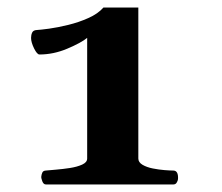

<svg xmlns="http://www.w3.org/2000/svg" viewBox="-20 -860 592 513"><path d="M102.5 -367.2Q96.2 -367.2 93 -375.7Q89.8 -384.3 90.3 -388.2Q90.8 -393.6 93 -398.7Q95.2 -403.8 102.1 -404.3Q111.3 -405.3 129.4 -406.7Q147.5 -408.2 166.7 -411.1Q186 -414.1 199.5 -420.2Q212.9 -426.3 212.9 -436.5V-758.8Q196.8 -745.6 159.9 -730Q123 -714.4 85.4 -714.4Q79.1 -714.4 71 -730.7Q63 -747.1 63 -758.8Q63 -766.6 65.9 -772.9Q68.8 -779.3 78.1 -779.8Q87.9 -780.3 111.1 -783.4Q134.3 -786.6 162.4 -793.5Q190.4 -800.3 216.1 -811.8Q241.7 -823.2 256.3 -839.8H349.6V-436.5Q349.6 -426.3 360.8 -419.7Q372.1 -413.1 388.2 -409.9Q404.3 -406.7 419.7 -405.5Q435.1 -404.3 442.9 -404.3Q457 -404.3 455.6 -381.3Q455.1 -377 452.1 -372.1Q449.2 -367.2 443.4 -367.2Z"/></svg>

Font: Gelasio
Style: Regular
Weight: 400
Designer: Eben Sorkin
Foundry: Eben Sorkin
Version: Version 1.008